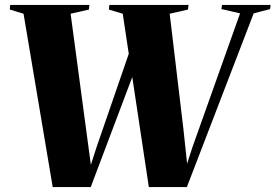

<svg xmlns="http://www.w3.org/2000/svg" viewBox="-20 -763 1124 783"><path d="M195 0 76 -707 20 -724 21.5 -743H344.5L342.5 -724L268 -707L331 -236.5L355 -58L332 -33L373.5 -162L562 -708.5H617.5L350 0ZM587 0 480.5 -707 424 -724 426 -743H749L746.5 -724L672 -707L728 -236.5L747 -58L723 -33L764.5 -162L959 -708.5L883 -726L885.5 -743H1083.5L1081.5 -726L1014.5 -708.5L742 0Z"/></svg>

Font: Merriweather 144pt Black
Style: Italic
Weight: 900
Italic angle: -7.8°
Version: Version 2.101